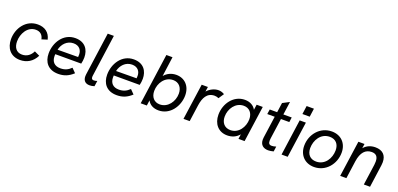

<svg xmlns="http://www.w3.org/2000/svg" viewBox="9 -1580 5121 2471"><g transform="rotate(20 2569.5 -344.5)"><path d="M245 8C336 8 414 -35 461 -128L389 -162C362 -105 314 -66 246 -66C163 -66 129 -129 129 -205C129 -308 192 -428 307 -428C369 -428 404 -392 415 -336L492 -360C471 -453 403 -501 308 -501C147 -501 46 -357 46 -206C46 -86 113 8 245 8Z M768 8C847 8 908 -16 971 -74L916 -130C873 -88 830 -69 770 -69C691 -69 647 -114 647 -193C647 -201 647 -209 648 -218H1003C1010 -242 1014 -280 1014 -305C1014 -410 957 -501 822 -501C658 -501 564 -348 564 -199C564 -82 629 8 768 8ZM656 -282C673 -361 734 -430 823 -430C904 -430 938 -375 938 -319C938 -304 937.5 -295 936.5 -284Z M1198 8C1216 8 1240 5 1263 -3L1274 -79C1257 -73 1242 -70 1228 -70C1207 -70 1195 -80 1195 -105C1195 -110 1195 -116 1196 -122L1276 -697H1192L1110 -111C1109 -101 1108 -92 1108 -84C1108 -22 1143 8 1198 8Z M1569 8C1648 8 1709 -16 1772 -74L1717 -130C1674 -88 1631 -69 1571 -69C1492 -69 1448 -114 1448 -193C1448 -201 1448 -209 1449 -218H1804C1811 -242 1815 -280 1815 -305C1815 -410 1758 -501 1623 -501C1459 -501 1365 -348 1365 -199C1365 -82 1430 8 1569 8ZM1457 -282C1474 -361 1535 -430 1624 -430C1705 -430 1739 -375 1739 -319C1739 -304 1738.5 -295 1737.5 -284Z M2143 8C2300 8 2401 -143 2401 -290C2401 -420 2318 -501 2205 -501C2137 -501 2080 -472 2042 -426L2079 -697H1995L1897 0H1981L1991 -74C2018 -22 2070 8 2143 8ZM2006 -209C2006 -317 2077 -424 2190 -424C2267 -424 2316 -368 2316 -284C2316 -177 2243 -70 2131 -70C2054 -70 2006 -126 2006 -209Z M2483 0H2568L2600 -228C2615 -332 2655 -417 2759 -417C2777 -417 2800 -412 2815 -404L2864 -477C2836 -494 2810 -501 2781 -501C2731.5 -501 2669 -474.5 2628.5 -426.5L2638 -493H2553Z M3082 8C3150 8 3205.5 -17.5 3245 -65.5L3236 0H3320L3389.5 -493H3305.5L3295 -419.5C3269 -468.5 3216.5 -501 3144 -501C2992 -501 2887 -360 2887 -205C2887 -81 2961 8 3082 8ZM2971 -209C2971 -316 3043 -424 3156 -424C3233 -424 3281 -368 3281 -285C3281 -179 3211 -70 3098 -70C3019 -70 2971 -125 2971 -209Z M3644 8C3665 8 3691 4 3717 -3L3727 -73C3704 -65 3683 -62 3667 -62C3633 -62 3621 -80 3621 -116C3621 -125 3621 -135 3623 -146L3662.5 -427H3777L3786 -493H3671.5L3697 -673L3605 -625L3586.5 -493H3485L3475 -427H3577L3535 -128C3534 -118 3533 -108 3533 -99C3533 -25 3580 8 3644 8Z M3826 0H3910L3980 -493H3895ZM3900 -582H4000L4016 -697H3916Z M4272 8C4431 8 4545 -129 4545 -287C4545 -414 4462 -501 4335 -501C4173 -501 4061 -362 4061 -208C4061 -80 4145 8 4272 8ZM4144 -205C4144 -311 4209 -427 4333 -427C4414 -427 4462 -374 4462 -289C4462 -178 4393 -67 4274 -67C4192 -67 4144 -120 4144 -205Z M4629 0H4714L4748 -243C4766 -369 4822 -428 4907 -428C4966 -428 4996 -397 4996 -329C4996 -315 4995 -300 4993 -284L4953 0H5038L5081 -310C5083 -325 5084 -339 5084 -352C5084 -449 5028 -501 4931 -501C4869 -501 4813.5 -478.5 4774 -431.5L4783 -493H4699Z"/></g></svg>

Font: HK Grotesk
Style: Italic
Weight: 400
Italic angle: -16°
Designer: Alfredo Marco Pradil
Foundry: Hanken Design Co.
Version: Version 3.001;FEAKit 1.0